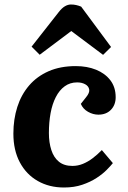

<svg xmlns="http://www.w3.org/2000/svg" viewBox="-20 -820 569 854"><path d="M317 -526Q367.5 -526 407.5 -509.8Q447.5 -493.5 471 -462.8Q494.5 -432 494.5 -387.5Q494.5 -353.5 473.5 -331.7Q452.5 -310 417.5 -310Q394 -310 371.5 -322.7Q349 -335.5 339.5 -358L362.5 -387Q379.5 -407.5 376.8 -422.2Q374 -437 359 -445.2Q344 -453.5 323 -453.5Q291.5 -453.5 267.8 -436.2Q244 -419 228.3 -388.2Q212.5 -357.5 205 -316.7Q197.5 -276 197.5 -228.5Q197.5 -186 208.3 -152.8Q219 -119.5 242 -100.8Q265 -82 302 -82Q326.5 -82 349 -91.3Q371.5 -100.5 392.5 -116.5Q413.5 -132.5 433 -152.5L482 -94.5Q472.5 -82.5 454.5 -64.3Q436.5 -46 409.3 -28.3Q382 -10.5 346 1.7Q310 14 264.5 14Q199 14 148 -15Q97 -44 68.2 -98Q39.5 -152 39.5 -225.5Q39.5 -289.5 57 -344.3Q74.5 -399 109.5 -439.8Q144.5 -480.5 196.5 -503.3Q248.5 -526 317 -526ZM474 -611 438.5 -576 297 -682 156.5 -576.5 120.5 -612.5 241 -766Q255 -784 268.5 -792Q282 -800 295.5 -800Q308 -800 319 -797.5Q330 -795 341 -790.5Z"/></svg>

Font: Literata
Style: Italic
Weight: 400
Italic angle: -2°
Designer: Latin by Veronika Burian and Jose Scaglione. Greek by Irene Vlachou. Cyrillic by Vera Evstafieva
Foundry: TypeTogether
Version: Version 3.103;gftools[0.9.29]